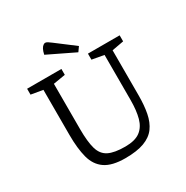

<svg xmlns="http://www.w3.org/2000/svg" viewBox="-189 -991 1122 1159"><g transform="rotate(-30 372.0 -411.0)"><path d="M355 12Q263 12 214.5 -21.5Q166 -55 149 -120Q132 -185 132 -278V-593L50 -607V-648H289V-607L205 -593V-278Q205 -189 219.5 -139Q234 -89 274 -69Q314 -49 389 -49Q457 -49 493 -75.5Q529 -102 543 -153Q557 -204 557 -278V-591L474 -606V-648H695V-606L613 -591V-278Q613 -208 602.5 -154Q592 -100 565 -63Q538 -26 487 -7Q436 12 355 12ZM428 -684 242 -774Q247 -797 254 -810Q261 -823 269 -828.5Q277 -834 282 -834Q290 -834 299.5 -828Q309 -822 322 -812L450 -715Z"/></g></svg>

Font: Faustina Light Light
Style: Regular
Weight: 300
Version: Version 1.200